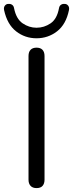

<svg xmlns="http://www.w3.org/2000/svg" viewBox="-59 -956 374 983"><path d="M128 7Q108 7 97.5 -4.5Q87 -16 87 -36V-669Q87 -690 97.5 -701Q108 -712 128 -712Q148 -712 158.5 -701Q169 -690 169 -669V-36Q169 -16 159 -4.5Q149 7 128 7ZM128 -760Q69 -760 23.5 -795.5Q-22 -831 -38 -904Q-41 -918 -34 -927Q-27 -936 -16 -936Q-8 -937 -1.5 -934Q5 -931 8.5 -926Q12 -921 13 -914Q24 -859 57 -836.5Q90 -814 128 -814Q167 -814 200 -836.5Q233 -859 243 -914Q244 -921 247.5 -926Q251 -931 257.5 -934Q264 -937 272 -936Q283 -936 290 -927Q297 -918 294 -904Q279 -831 233 -795.5Q187 -760 128 -760Z"/></svg>

Font: Nunito ExtraLight
Style: Regular
Weight: 400
Version: Version 3.602